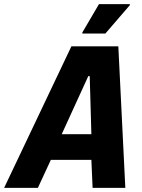

<svg xmlns="http://www.w3.org/2000/svg" viewBox="-64 -913 688 933"><path d="M-44 0 283 -688H511L545 0H386L380 -136H183L120 0ZM236 -261H380L372 -543H365ZM336 -750V-755L417 -893H567V-888L448 -750Z"/></svg>

Font: Saira Semi Condensed
Style: Bold Italic
Weight: 700
Width: 4
Italic angle: -12°
Designer: Hector Gatti with collaboration of the Omnibus-Type team
Foundry: Omnibus-Type
Version: Version 1.001; ttfautohint (v1.8)